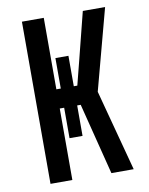

<svg xmlns="http://www.w3.org/2000/svg" viewBox="-83 -796 666 857"><g transform="rotate(-10 250.0 -367.5)"><path d="M76 0V-735H175V-411H195V-549H254V-411H270L298 -521L352 -735H453L355 -368L453 0H352L270 -324H254V-186H195V-324H175V0Z"/></g></svg>

Font: Iosevka Custom Semibold
Style: Regular
Weight: 600
Designer: Belleve Invis
Foundry: Belleve Invis
Version: Version 27.0.2; ttfautohint (v1.8.4)